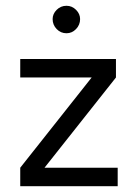

<svg xmlns="http://www.w3.org/2000/svg" viewBox="-20 -644 467 664"><path d="M210 -529Q190 -529 176 -543.5Q162 -558 162 -578Q162 -596 176 -610Q190 -624 210 -624Q229 -624 243 -610Q257 -596 257 -578Q257 -558 243 -543.5Q229 -529 210 -529ZM387 -64V0H50V-64L297 -376H50V-440H381V-376L134 -64Z"/></svg>

Font: Arcon
Style: Regular
Weight: 400
Designer: M. Zarth
Foundry: martin zarth - visuelle & digitale kommunikation
Version: Version 1.131;PS 001.131;hotconv 1.0.70;makeotf.lib2.5.58329